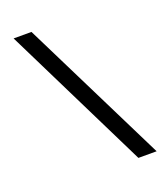

<svg xmlns="http://www.w3.org/2000/svg" viewBox="-147 -797 851 1000"><g transform="rotate(-20 278.5 -296.5)"><path d="M48 -700H147L547 107H446Z"/></g></svg>

Font: Easer Grotesk Variable
Style: Regular
Weight: 400
Designer: Boardeaser, Bonnie Shaver-Troup, Thomas Jockin
Foundry: Lexend
Version: Version 1.001;Glyphs 3.1.2 (3151)